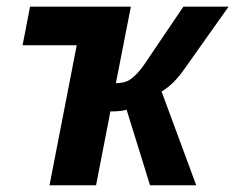

<svg xmlns="http://www.w3.org/2000/svg" viewBox="-20 -548 696 568"><path d="M306.6 -218.3 264.2 0H126.5L207 -414.1H46.9L68.8 -528.3H367.2L322.8 -301.8Q344.7 -302.7 355.7 -307.6Q366.7 -312.5 378.9 -324.2Q384.8 -329.6 391.8 -337.6Q398.9 -345.7 406.2 -356.4L522.5 -528.3H656.2L524.4 -342.3Q492.7 -297.4 458 -277.3L560.5 0H423.8L354.5 -223.6Q339.8 -218.3 306.6 -218.3Z"/></svg>

Font: Arimo
Style: Bold Italic
Weight: 700
Italic angle: -12°
Designer: Steve Matteson
Foundry: Monotype Imaging Inc.
Version: Version 1.33